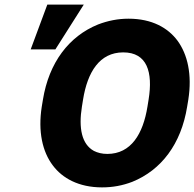

<svg xmlns="http://www.w3.org/2000/svg" viewBox="-20 -802 842 832"><path d="M113 -588H220L343 -782H185ZM161 -340C144 -232 164 -144 209 -85C250 -30 321 10 422 10C469 10 511 2 553 -14C679 -65 765 -178 791 -340L796 -370C813 -479 793 -566 749 -626C708 -681 639 -721 537 -721C490 -721 447 -712 405 -696C279 -645 192 -531 166 -370ZM335 -340 340 -371C359 -489 411 -575 514 -575C618 -575 643 -489 624 -371L619 -340C600 -222 548 -135 445 -135C422 -135 403 -140 387 -148C334 -177 320 -247 335 -340Z"/></svg>

Font: Asimov Pro
Style: UltObl
Weight: 900
Designer: Google
Version: Version 2.000980; 2014